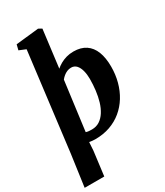

<svg xmlns="http://www.w3.org/2000/svg" viewBox="-268 -919 1098 1276"><g transform="rotate(-30 281.5 -281.5)"><path d="M-12.5 254 21.5 10 114 -736.5 63 -757.5 73 -798 248 -817 273.5 -803 237.5 -516Q253.5 -530 274.2 -541.8Q295 -553.5 320.2 -560.8Q345.5 -568 375 -568Q431.5 -568 468.8 -543Q506 -518 524.5 -470.8Q543 -423.5 543 -356Q543 -295 528.2 -240Q513.5 -185 485.2 -139.2Q457 -93.5 416.5 -60Q376 -26.5 324.2 -8.2Q272.5 10 211 10Q200 10 188.5 8.8Q177 7.5 165.5 5.5L161.5 68.5L138 254ZM223.5 -57.5Q257.5 -57.5 283.2 -74.2Q309 -91 327.5 -120Q346 -149 357.5 -187.2Q369 -225.5 374.2 -268.8Q379.5 -312 379.5 -356Q379.5 -390 372 -419Q364.5 -448 348.8 -465.5Q333 -483 308 -483Q291.5 -483 276.8 -476.8Q262 -470.5 249.8 -460.5Q237.5 -450.5 227.5 -438L178.5 -63Q188.5 -59.5 199.8 -58.5Q211 -57.5 223.5 -57.5Z"/></g></svg>

Font: Merriweather Light 18pt Black
Style: Italic
Weight: 900
Italic angle: -7.8°
Version: Version 2.101